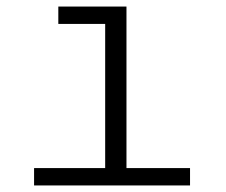

<svg xmlns="http://www.w3.org/2000/svg" viewBox="-20 -566 690 586"><path d="M301 0V-546H366V0ZM84 0V-53H560V0ZM158 -493V-546H333V-493Z"/></svg>

Font: Azeret Mono ExtraLight
Style: Regular
Weight: 250
Designer: Martin Vácha
Foundry: Displaay
Version: Version 1.002